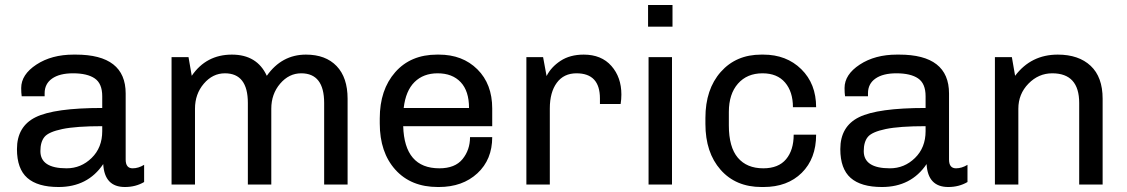

<svg xmlns="http://www.w3.org/2000/svg" viewBox="-20 -740 4520 770"><path d="M284 -521Q484 -521 484 -365V-100Q484 -65 512 -65Q535 -65 558 -79V-10Q524 10 481 10Q399 10 394 -82Q332 10 215 10Q131 10 89.5 -26.5Q48 -63 48 -142Q48 -233 123 -270Q198 -307 390 -307V-354Q390 -405 360 -425.5Q330 -446 273 -446Q219 -446 189 -425Q159 -404 159 -366V-354H67Q65 -368 65 -387Q65 -441 126 -481Q187 -521 275 -521ZM390 -234Q285 -234 230 -222.5Q175 -211 158.5 -191Q142 -171 142 -134Q142 -65 247 -65Q305 -65 347.5 -106.5Q390 -148 390 -214Z M910 -521Q1011 -521 1050 -436Q1110 -521 1207 -521Q1286 -521 1330 -475Q1374 -429 1374 -344V0H1280V-327Q1280 -446 1188 -446Q1139 -446 1103.5 -404.5Q1068 -363 1068 -304V0H974V-327Q974 -446 882 -446Q833 -446 797.5 -404.5Q762 -363 762 -304V0H668V-511H736L749 -436Q807 -521 910 -521Z M1740 -521Q1835 -521 1894.5 -462Q1954 -403 1954 -305V-234H1597Q1602 -65 1742 -65Q1805 -65 1835 -102Q1865 -139 1865 -190H1954Q1954 -100 1894.5 -45Q1835 10 1740 10H1736Q1628 10 1565.5 -59.5Q1503 -129 1503 -245V-265Q1503 -380 1565 -450.5Q1627 -521 1733 -521ZM1735 -446Q1678 -446 1642.5 -411Q1607 -376 1599 -307H1861Q1861 -375 1827.5 -410.5Q1794 -446 1735 -446Z M2321 -521Q2392 -521 2432 -475.5Q2472 -430 2472 -361Q2472 -342 2469 -323H2386V-345Q2386 -446 2292 -446Q2241 -446 2213 -408Q2185 -370 2185 -305V0H2091V-511H2158L2172 -435Q2190 -471 2228 -496Q2266 -521 2321 -521Z M2677 -720V-633H2579V-720ZM2581 -511H2675V0H2581Z M3041 -521Q3134 -521 3193.5 -462.5Q3253 -404 3253 -310H3160Q3160 -372 3128.5 -409Q3097 -446 3038 -446Q2976 -446 2939.5 -404.5Q2903 -363 2903 -291V-237Q2903 -150 2939 -107.5Q2975 -65 3041 -65Q3102 -65 3132.5 -101.5Q3163 -138 3163 -200H3253Q3253 -104 3195.5 -47Q3138 10 3042 10H3034Q2931 10 2870 -59Q2809 -128 2809 -243V-267Q2809 -382 2870.5 -451.5Q2932 -521 3033 -521Z M3586 -521Q3786 -521 3786 -365V-100Q3786 -65 3814 -65Q3837 -65 3860 -79V-10Q3826 10 3783 10Q3701 10 3696 -82Q3634 10 3517 10Q3433 10 3391.5 -26.5Q3350 -63 3350 -142Q3350 -233 3425 -270Q3500 -307 3692 -307V-354Q3692 -405 3662 -425.5Q3632 -446 3575 -446Q3521 -446 3491 -425Q3461 -404 3461 -366V-354H3369Q3367 -368 3367 -387Q3367 -441 3428 -481Q3489 -521 3577 -521ZM3692 -234Q3587 -234 3532 -222.5Q3477 -211 3460.5 -191Q3444 -171 3444 -134Q3444 -65 3549 -65Q3607 -65 3649.5 -106.5Q3692 -148 3692 -214Z M4222 -521Q4306 -521 4354 -476Q4402 -431 4402 -344V0H4308V-327Q4308 -446 4200 -446Q4145 -446 4104.5 -404.5Q4064 -363 4064 -304V0H3970V-511H4038L4051 -436Q4115 -521 4222 -521Z"/></svg>

Font: Chivo
Style: Regular
Weight: 400
Designer: Hector Gatti
Foundry: Omnibus-Type
Version: Version 1.007;PS 001.007;hotconv 1.0.88;makeotf.lib2.5.64775